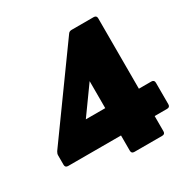

<svg xmlns="http://www.w3.org/2000/svg" viewBox="-166 -881 1007 1028"><g transform="rotate(-30 338.0 -367.0)"><path d="M375 0Q357 0 357 -18V-112H30Q12 -112 12 -130V-188Q12 -199 19 -210L389 -723Q396 -734 411 -734H547Q565 -734 565 -716V-281H642Q660 -281 660 -263V-130Q660 -112 642 -112H565V-18Q565 0 547 0ZM237 -281H357V-448Z"/></g></svg>

Font: LINE Seed Sans App Heavy
Style: Regular
Weight: 900
Designer: LINE VX Design & Dalton Maag Ltd & Sandoll Inc
Foundry: Dalton Maag Ltd
Version: Version 1.003